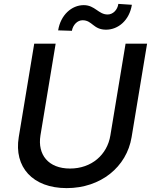

<svg xmlns="http://www.w3.org/2000/svg" viewBox="-20 -951 778 983"><path d="M622.9 -727.3 545.1 -257.8C529.1 -159.1 449.2 -88.1 338.4 -88.1C227.6 -88.1 171.2 -159.1 187.1 -257.8L264.9 -727.3H155.2L76 -248.9C50.8 -96.2 146.7 12.1 321.4 12.1C495.7 12.1 628.6 -96.2 653.8 -248.9L733 -727.3ZM277.7 -795.5 348 -793.3C353.7 -824.2 376.4 -847.3 402.7 -847.3C453.1 -847.3 456.7 -799 523.4 -799C585.9 -799.4 642.4 -847.3 655.2 -926.5L585.9 -931.1C581.7 -900.2 558.2 -876.8 531.2 -876.8C483.7 -876.8 466.6 -924.7 408.7 -924.7C346.6 -924.7 290.1 -873.9 277.7 -795.5Z"/></svg>

Font: Margiela Sans Medium
Style: Italic
Weight: 500
Italic angle: -9.39999°
Designer: Stefan Endress, Andreas Faust
Version: Version 1.100;FEAKit 1.0